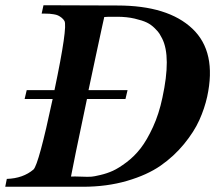

<svg xmlns="http://www.w3.org/2000/svg" viewBox="-62 -713 839 733"><path d="M729 -344Q719 -299 699 -254.5Q679 -210 640.5 -163Q602 -116 551 -80.5Q500 -45 423 -22.5Q346 0 254 0H-42L-36 -30Q26 -32 66 -66Q86 -86 139 -335H32L40 -369H146Q197 -612 184 -633Q180 -640 173 -645.5Q166 -651 159.5 -654Q153 -657 143 -658.5Q133 -660 127 -660.5Q121 -661 110 -661Q99 -661 97 -661L104 -693L386 -692Q579 -692 672.5 -603.5Q766 -515 729 -344ZM558 -340Q592 -497 557 -566Q551 -577 547 -584Q543 -591 529 -605Q515 -619 498.5 -627Q482 -635 452 -642Q422 -649 385 -649Q337 -649 336 -648L328 -612Q320 -575 304 -500.5Q288 -426 276 -369H425L417 -335H270Q216 -79 209 -39Q210 -40 271 -38Q279 -38 287.5 -38.5Q296 -39 321.5 -45Q347 -51 369 -61Q391 -71 421 -93.5Q451 -116 475 -147Q499 -178 522 -228Q545 -278 558 -340Z"/></svg>

Font: GFS Artemisia
Style: Bold Italic
Weight: 700
Italic angle: -12°
Designer: Designed by Takis Katsoulidis and George D. Matthiopoulos.
Foundry: Designed by Takis Katsoulidis and George D. Matthiopoulos.
Version: Version 1.0